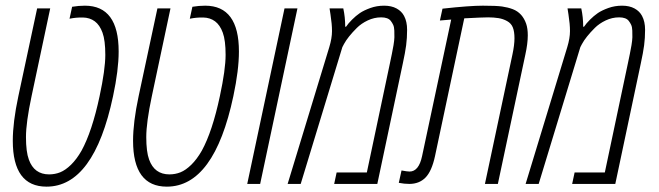

<svg xmlns="http://www.w3.org/2000/svg" viewBox="-20 -660 2365 689"><path d="M284.7 -639.6Q405.8 -639.6 405.8 -475.1Q405.8 -408.7 385.7 -314.9Q316.9 9.8 147 9.8Q25.9 9.8 25.9 -154.8Q25.9 -221.2 45.9 -314.9L113.3 -629.9H160.2L93.3 -314.9Q73.2 -220.7 73.2 -168Q73.2 -115.2 83.5 -87.4Q102.5 -34.2 156.2 -34.2Q177.2 -34.2 196 -41.7Q214.8 -49.3 234.9 -68.8Q254.9 -88.4 272.5 -119.1Q310.5 -188.5 337.4 -314.9Q357.9 -410.6 357.9 -462.9Q357.9 -515.1 347.9 -542.7Q337.9 -570.3 320.1 -583.5Q302.2 -596.7 277.6 -597.2Q252.9 -597.7 229.5 -592.8L238.8 -635.7Q262.2 -639.6 284.7 -639.6Z M716.3 -639.6Q837.4 -639.6 837.4 -475.1Q837.4 -408.7 817.4 -314.9Q748.5 9.8 578.6 9.8Q457.5 9.8 457.5 -154.8Q457.5 -221.2 477.5 -314.9L544.9 -629.9H591.8L524.9 -314.9Q504.9 -220.7 504.9 -168Q504.9 -115.2 515.1 -87.4Q534.2 -34.2 587.9 -34.2Q608.9 -34.2 627.7 -41.7Q646.5 -49.3 666.5 -68.8Q686.5 -88.4 704.1 -119.1Q742.2 -188.5 769 -314.9Q789.6 -410.6 789.6 -462.9Q789.6 -515.1 779.5 -542.7Q769.5 -570.3 751.7 -583.5Q733.9 -596.7 709.2 -597.2Q684.6 -597.7 661.1 -592.8L670.4 -635.7Q693.8 -639.6 716.3 -639.6Z M913.6 0H867.2L1001 -629.9H1047.4Z M1218.8 -564H1221.7Q1229.5 -575.7 1243.4 -589.6Q1257.3 -603.5 1271.7 -613.3Q1286.1 -623 1309.1 -631.3Q1332 -639.6 1358.4 -639.6Q1384.8 -639.6 1403.1 -629.6Q1421.4 -619.6 1430.2 -602.5Q1440.9 -582.5 1440.9 -553Q1440.9 -523.4 1437.5 -497.6Q1434.1 -471.7 1425.3 -431.2L1334 0H1179.2L1188 -41H1296.4L1378.9 -431.2Q1383.3 -452.6 1386.2 -466.3Q1389.2 -480 1392.1 -497.6Q1395 -515.1 1395.3 -526.4Q1395.5 -537.6 1395 -550.3Q1394.5 -563 1391.1 -570.6Q1387.7 -578.1 1382.3 -585Q1372.6 -597.7 1347.7 -597.7Q1322.8 -597.7 1299.6 -586.7Q1276.4 -575.7 1260.3 -559.6Q1228 -527.3 1214.4 -502L1208.5 -490.7L1059.1 0H1012.2L1161.6 -490.7Q1171.4 -522.9 1171.4 -548.3Q1171.4 -573.7 1166 -607.9L1162.6 -629.9H1211.9Q1218.8 -598.6 1218.8 -564Z M1567.9 -628.9Q1664.6 -639.6 1712.9 -639.6Q1761.2 -639.6 1781.7 -636.7Q1802.2 -633.8 1820.3 -627Q1854.5 -613.8 1868.2 -574.7Q1874 -557.6 1874 -533.2Q1874 -503.9 1865.2 -463.9L1766.6 0H1720.2L1818.8 -463.9Q1826.2 -498.5 1826.2 -522.7Q1826.2 -546.9 1820.3 -561.5Q1814.5 -576.2 1800 -584.2Q1785.6 -592.3 1768.6 -595Q1751.5 -597.7 1731.7 -597.7Q1711.9 -597.7 1646 -594.2L1541 -99.6Q1529.3 -45.4 1506.8 -22.7Q1484.4 0 1448.7 0Q1430.7 0 1411.1 -3.9L1420.9 -48.3Q1441.4 -44.4 1449.7 -44.4Q1482.9 -44.4 1494.6 -99.6L1599.1 -589.8L1558.6 -586.4Z M2072.8 -564H2075.7Q2083.5 -575.7 2097.4 -589.6Q2111.3 -603.5 2125.7 -613.3Q2140.1 -623 2163.1 -631.3Q2186 -639.6 2212.4 -639.6Q2238.8 -639.6 2257.1 -629.6Q2275.4 -619.6 2284.2 -602.5Q2294.9 -582.5 2294.9 -553Q2294.9 -523.4 2291.5 -497.6Q2288.1 -471.7 2279.3 -431.2L2188 0H2033.2L2042 -41H2150.4L2232.9 -431.2Q2237.3 -452.6 2240.2 -466.3Q2243.2 -480 2246.1 -497.6Q2249 -515.1 2249.3 -526.4Q2249.5 -537.6 2249 -550.3Q2248.5 -563 2245.1 -570.6Q2241.7 -578.1 2236.3 -585Q2226.6 -597.7 2201.7 -597.7Q2176.8 -597.7 2153.6 -586.7Q2130.4 -575.7 2114.3 -559.6Q2082 -527.3 2068.4 -502L2062.5 -490.7L1913.1 0H1866.2L2015.6 -490.7Q2025.4 -522.9 2025.4 -548.3Q2025.4 -573.7 2020 -607.9L2016.6 -629.9H2065.9Q2072.8 -598.6 2072.8 -564Z"/></svg>

Font: Open Sans Hebrew Condensed Light
Style: Italic
Weight: 300
Width: 3
Italic angle: -12°
Foundry: Ascender Corporation, Yanek Iontef
Version: Version 2.001;PS 002.001;hotconv 1.0.70;makeotf.lib2.5.58329